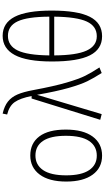

<svg xmlns="http://www.w3.org/2000/svg" viewBox="310 -1091 792 1452"><g transform="rotate(-90 706.0 -365.0)"><path d="M452 -263Q452 -132 399.5 -60.5Q347 11 255 11Q163 11 111 -60.5Q59 -132 59 -260Q59 -390 112 -461Q165 -532 256 -532Q349 -532 400.5 -463.5Q452 -395 452 -263ZM106 -260Q106 -146 145 -87.5Q184 -29 255 -29Q327 -29 366 -87.5Q405 -146 405 -263Q405 -378 366.5 -435.5Q328 -493 256 -493Q185 -493 145.5 -435Q106 -377 106 -260Z M751 -508Q780 -352 807.5 -258Q835 -164 859.5 -115.5Q884 -67 922 -9L880 8Q842 -51 817.5 -101Q793 -151 767 -242Q741 -333 715 -481L569 8L526 -3L687 -522H706Q689 -608 660 -649.5Q631 -691 566 -707L573 -741Q630 -728 664 -701Q698 -674 717.5 -629Q737 -584 751 -508Z M1352 -370Q1352 -174 1305 -81.5Q1258 11 1158 11Q1060 11 1013.5 -81Q967 -173 967 -368Q967 -558 1016 -649.5Q1065 -741 1161 -741Q1258 -741 1305 -650Q1352 -559 1352 -370ZM1013 -388H1306Q1305 -554 1270.5 -627.5Q1236 -701 1161 -701Q1086 -701 1050.5 -627.5Q1015 -554 1013 -388ZM1306 -351H1013Q1014 -183 1049.5 -106Q1085 -29 1158 -29Q1234 -29 1269 -104.5Q1304 -180 1306 -351Z"/></g></svg>

Font: Fira Sans Condensed ExtraLight
Style: Regular
Weight: 275
Width: 3
Designer: Carrois Corporate & Edenspiekermann AG
Foundry: Carrois Corporate GbR & Edenspiekermann AG
Version: Version 4.203